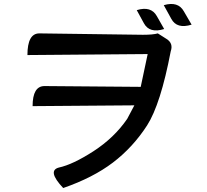

<svg xmlns="http://www.w3.org/2000/svg" viewBox="-20 -867 1040 966"><path d="M668 -816Q740 -838 769 -786L806 -721Q732 -698 704 -750L668 -816ZM804 -841Q876 -862 905 -810L944 -743Q870 -720 842 -772L804 -841ZM118 -590Q118 -699 178 -699L699 -692Q750 -692 774 -699L818 -671Q853 -649 839 -609Q788 -342 720 -236Q649 -126 548 -49Q448 27 298 79Q216 -8 276 -24Q346 -39 450 -106Q555 -174 620 -269L656 -337L144 -333Q144 -434 204 -434L688 -430L723 -595L118 -590Z"/></svg>

Font: Swei Half Moon CJK SC
Style: Medium
Weight: 500
Version: Version 2.071